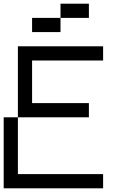

<svg xmlns="http://www.w3.org/2000/svg" viewBox="-20 -1020 655 1040"><path d="M307.7 -846.2H153.8V-923.1H307.7ZM461.5 -923.1H307.7V-1000H461.5ZM0 0V-384.6H76.9V-76.9H538.5V0ZM76.9 -384.6V-769.2H538.5V-692.3H153.8V-461.5H461.5V-384.6Z"/></svg>

Font: Mintsoda - Lime Green 13x16
Style: Regular
Weight: 400
Designer: Mintsoda-15
Version: Version 1.0